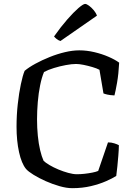

<svg xmlns="http://www.w3.org/2000/svg" viewBox="-20 -983 705 1003"><path d="M357.5 0Q327.8 0 290.9 -10.5Q254 -21.1 218.2 -37Q182.5 -53 155.1 -70Q127.6 -87 116 -100.4Q92.4 -129 79.4 -188.5Q66.4 -248 66.4 -321Q66.4 -381.4 72.8 -439.2Q79.2 -497 89 -543.2Q98.7 -589.5 108.7 -613Q130.8 -631.6 164.8 -650.1Q198.8 -668.7 238.9 -684.8Q279 -701 319.2 -710.5Q359.4 -720 394.2 -720Q433 -720 472.9 -710.6Q512.8 -701.2 547 -686.3Q581.2 -671.5 602.5 -655.7Q599.5 -596.6 591.6 -551.3Q583.6 -505.9 577.9 -484.5Q554.1 -485.7 540.5 -489Q526.9 -492.2 520.5 -495L499.6 -618.4Q485.8 -625.9 462.7 -632.7Q439.6 -639.5 416.5 -644.2Q393.5 -648.8 377.2 -648.8Q355.2 -648.8 323.9 -643Q292.6 -637.2 262 -627.8Q231.3 -618.4 210 -606.9Q198 -578.7 189.7 -537.6Q181.3 -496.5 177.4 -450Q173.5 -403.5 173.5 -359.6Q173.5 -315.4 177.6 -273.8Q181.7 -232.3 189.7 -198.5Q197.7 -164.8 207.7 -143Q217.2 -133.4 238.2 -120.9Q259.2 -108.5 284.9 -97.7Q310.6 -87 336.4 -79.9Q362.1 -72.8 381.8 -72.8Q400 -72.8 421.3 -75.1Q442.7 -77.5 462.1 -81.3Q481.6 -85.1 493 -90.1L544.1 -239.2Q562 -239.2 577.5 -234.1Q592.9 -229.1 601 -224.5Q600.7 -200.2 598.3 -171.6Q596 -143 593.2 -114.9Q590.5 -86.8 587.3 -63.9Q568.3 -51.6 534 -36.5Q499.6 -21.3 455 -10.7Q410.3 0 357.5 0ZM295.8 -768.8Q283.7 -772.5 274.9 -780.1Q266.1 -787.6 262.3 -792.6Q297.9 -843 331.3 -881.2Q364.8 -919.4 389.9 -941Q415 -962.5 424.7 -962.5Q432.4 -962.5 445.2 -953.1Q457.9 -943.7 469.8 -929.6Q481.6 -915.5 486.4 -901.2Z"/></svg>

Font: Texturina Medium
Style: Regular
Weight: 500
Designer: Guillermo Torres Carreño
Foundry: Omnibus-Type
Version: Version 1.003